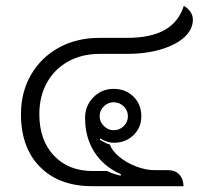

<svg xmlns="http://www.w3.org/2000/svg" viewBox="-20 -639 724 659"><path d="M52 -247Q52 -323 86.5 -382.5Q121 -442 182 -475.5Q243 -509 321 -509H415Q497 -509 545 -536Q593 -563 611 -619Q625 -611 633.5 -598.5Q642 -586 642 -572Q642 -538 613 -511.5Q584 -485 532.5 -469.5Q481 -454 415 -454H321Q261 -454 214 -428Q167 -402 141 -355Q115 -308 115 -247Q115 -158 165 -105Q215 -52 298 -52H348Q361 -45 375.5 -41Q390 -37 394 -36L395 -41Q336 -67 304 -117Q272 -167 272 -234Q272 -276 300.5 -305Q329 -334 370 -334Q411 -334 438 -307.5Q465 -281 465 -240Q465 -201 438 -175Q411 -149 371 -149Q347 -149 324 -164L322 -160Q333 -153 341 -149Q349 -145 357 -143Q364 -122 388.5 -101.5Q413 -81 446.5 -68Q480 -55 510 -55H557Q581 -55 595 -40.5Q609 -26 610 0H296Q183 0 117.5 -66Q52 -132 52 -247ZM419 -240Q419 -260 404.5 -274Q390 -288 370 -288Q351 -288 336.5 -274Q322 -260 322 -240Q322 -221 336.5 -206.5Q351 -192 370 -192Q390 -192 404.5 -206Q419 -220 419 -240Z"/></svg>

Font: K2D ExtraLight
Style: Regular
Weight: 275
Designer: Katatrad Aksorn Co.,Ltd.
Foundry: Cadson Demak Co.,Ltd.
Version: Version 1.000; ttfautohint (v1.6)